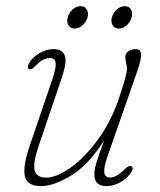

<svg xmlns="http://www.w3.org/2000/svg" viewBox="-20 -608 528 635"><path d="M414 -58.5Q423.5 -52.5 414.5 -39Q402 -19 378.8 -5.8Q355.5 7.5 332 7.5Q292 7.5 292 -31Q292 -45.5 298.2 -67.8Q304.5 -90 324.5 -143.5Q271.5 -61 214.2 -26.8Q157 7.5 116 7.5Q68.5 7.5 62 -26.5Q55.5 -60.5 79 -128L153.5 -347Q166 -383.5 164 -399.8Q162 -416 145.5 -416Q134 -416 123 -410.5Q112 -405 98 -391Q90.5 -383.5 85.8 -380.2Q81 -377 76 -379.5Q72 -382 72.2 -387.8Q72.5 -393.5 76 -399Q87 -418.5 110.2 -432Q133.5 -445.5 157 -445.5Q186 -445.5 194 -424.8Q202 -404 185.5 -354.5L107.5 -124Q87.5 -64.5 95.2 -42.5Q103 -20.5 132.5 -20.5Q167 -20.5 214 -54Q261 -87.5 305.8 -149Q350.5 -210.5 377.5 -295.5Q392 -341 396 -356.5Q400 -372 400 -380.5Q400 -389.5 397.2 -399.2Q394.5 -409 394.5 -420Q394.5 -432 405 -438.8Q415.5 -445.5 429.5 -445.5Q444.5 -445.5 446.5 -430Q448.5 -414.5 434 -372.5L337 -95Q323 -55 324.8 -38Q326.5 -21 344 -21Q354 -21 365.5 -27Q377 -33 393 -49Q407.5 -62.5 414 -58.5ZM227.5 -513.5Q212.5 -513.5 206.2 -524.8Q200 -536 204 -550.5Q208 -565.5 220 -576.5Q232 -587.5 246.5 -587.5Q261 -587.5 267.2 -576.5Q273.5 -565.5 269.5 -550.5Q265.5 -536 253.5 -524.8Q241.5 -513.5 227.5 -513.5ZM373 -513.5Q358.5 -513.5 352.2 -524.8Q346 -536 350 -550.5Q354 -565.5 366 -576.5Q378 -587.5 392.5 -587.5Q407 -587.5 413.2 -576.5Q419.5 -565.5 415.5 -550.5Q411.5 -536 399.5 -524.8Q387.5 -513.5 373 -513.5Z"/></svg>

Font: Fraunces 72pt S100 Thin
Style: Italic
Weight: 100
Italic angle: -16°
Version: Version 1.000; ttfautohint (v1.8.3)